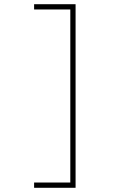

<svg xmlns="http://www.w3.org/2000/svg" viewBox="-20 -734 603 912"><path d="M339 -714H142V-689H314V133H142V158H339Z"/></svg>

Font: Noto Sans Mono SemiCondensed Thin
Style: Regular
Weight: 100
Width: 4
Designer: Monotype Design Team
Foundry: Monotype Imaging Inc.
Version: Version 2.014